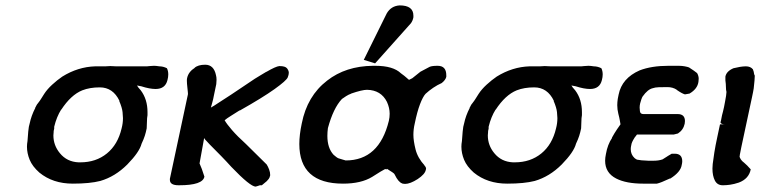

<svg xmlns="http://www.w3.org/2000/svg" viewBox="-20 -681 2825 712"><path d="M110 -281Q112 -283 114 -288Q116 -293 123 -301L122 -300Q127 -306 132 -314Q137 -322 144 -333Q155 -350 173.5 -367Q192 -384 211 -397Q269 -433 333 -435H371Q379 -435 389 -436Q402 -435 411 -435H525Q529 -435 535 -436Q544 -437 551 -437Q554 -437 560 -436.5Q566 -436 571 -435Q585 -435 599 -428Q604 -418 604 -405Q604 -395 601 -384Q593 -351 557 -351Q535 -351 504 -361Q501 -361 488 -364Q491 -358 502 -346Q527 -313 527 -265Q527 -259 527 -254Q525 -243 525 -231Q525 -219 524 -205Q521 -190 517 -177.5Q513 -165 505 -148Q497 -117 452 -71Q407 -26 352 -10Q313 0 250 0Q176 0 126 -41Q100 -64 90 -88.5Q80 -113 80 -137Q80 -147 82 -158Q85 -202 87 -211L90 -223Q96 -252 111 -281ZM179 -192Q178 -185 178 -179Q178 -142 202 -113Q228 -81 271 -79Q275 -79 278 -79Q336 -79 376.5 -112Q417 -145 431 -205Q436 -224 436 -243Q436 -249 434.5 -265Q433 -281 422 -307H423Q399 -357 350 -357Q313 -357 285 -346Q243 -329 207 -274V-275Q190 -248 181 -211V-204L179 -195Z M762 -282Q773 -288 791.5 -300.5Q810 -313 837 -330L925 -389Q934 -394 945.5 -401.5Q957 -409 968 -415L967 -414Q1003 -435 1016 -436Q1038 -436 1044.5 -427.5Q1051 -419 1051 -411Q1051 -404 1047 -394Q1042 -382 998 -350.5Q954 -319 869 -271V-272Q852 -261 836.5 -251.5Q821 -242 813 -235Q821 -221 840.5 -198.5Q860 -176 892 -147L969 -71Q974 -63 978 -52.5Q982 -42 982 -31Q980 -22 976.5 -17.5Q973 -13 969 -9L951 6H944Q941 7 936.5 8.5Q932 10 928 11Q908 11 838 -62Q820 -82 800.5 -102Q781 -122 758 -145L745 -159Q742 -161 737 -169L720 -75Q728 -58 738 -26Q732 6 645 6Q644 6 642 6Q610 6 610 -14Q610 -16 610 -18L676 -327Q677 -330 677 -334Q677 -336 676.5 -340.5Q676 -345 675 -355Q673 -372 673 -382Q673 -389 674 -392Q679 -415 703 -430L701 -429Q714 -441 741 -441Q773 -441 781 -402Q783 -395 783 -385Q783 -378 782 -369L773 -326Q772 -321 770.5 -313.5Q769 -306 767 -300Z M1414 -631Q1430 -659 1462 -661Q1513 -661 1513 -623Q1513 -620 1513 -617Q1511 -605 1504 -595L1371 -446L1329 -459ZM1471 -1Q1457 -6 1444 -33Q1442 -38 1434.5 -42.5Q1427 -47 1415 -55L1414 -53L1408 -54Q1399 -50 1360 -25Q1319 0 1252 0Q1090 0 1090 -147Q1090 -181 1099 -223Q1119 -325 1193 -382Q1262 -436 1363 -437Q1368 -437 1372 -437Q1438 -437 1467 -409Q1481 -399 1488.5 -392Q1496 -385 1497 -385L1509 -391L1539 -415L1573 -433Q1581 -437 1603 -437Q1635 -437 1635 -402Q1635 -399 1635 -396Q1632 -384 1618 -373Q1602 -366 1586.5 -355.5Q1571 -345 1558 -333Q1548 -322 1537.5 -294.5Q1527 -267 1518 -223Q1513 -202 1513 -181Q1513 -159 1521 -127Q1529 -95 1555 -67L1553 -68Q1560 -62 1560 -55Q1560 -53 1559 -51Q1556 -35 1529 -17Q1501 1 1482 1Q1477 1 1473 0ZM1196 -206Q1194 -191 1194 -177Q1194 -132 1217 -107Q1220 -105 1225 -100.5Q1230 -96 1235 -94Q1243 -92 1251.5 -89Q1260 -86 1262 -86Q1386 -86 1422 -233Q1425 -246 1425 -259Q1425 -281 1415 -303Q1393 -347 1341 -348Q1323 -348 1282 -334H1283Q1272 -330 1263.5 -324.5Q1255 -319 1248 -314Q1216 -280 1196 -206Z M1721 -281Q1723 -283 1725 -288Q1727 -293 1734 -301L1733 -300Q1738 -306 1743 -314Q1748 -322 1755 -333Q1766 -350 1784.5 -367Q1803 -384 1822 -397Q1880 -433 1944 -435H1982Q1990 -435 2000 -436Q2013 -435 2022 -435H2136Q2140 -435 2146 -436Q2155 -437 2162 -437Q2165 -437 2171 -436.5Q2177 -436 2182 -435Q2196 -435 2210 -428Q2215 -418 2215 -405Q2215 -395 2212 -384Q2204 -351 2168 -351Q2146 -351 2115 -361Q2112 -361 2099 -364Q2102 -358 2113 -346Q2138 -313 2138 -265Q2138 -259 2138 -254Q2136 -243 2136 -231Q2136 -219 2135 -205Q2132 -190 2128 -177.5Q2124 -165 2116 -148Q2108 -117 2063 -71Q2018 -26 1963 -10Q1924 0 1861 0Q1787 0 1737 -41Q1711 -64 1701 -88.5Q1691 -113 1691 -137Q1691 -147 1693 -158Q1696 -202 1698 -211L1701 -223Q1707 -252 1722 -281ZM1790 -192Q1789 -185 1789 -179Q1789 -142 1813 -113Q1839 -81 1882 -79Q1886 -79 1889 -79Q1947 -79 1987.5 -112Q2028 -145 2042 -205Q2047 -224 2047 -243Q2047 -249 2045.5 -265Q2044 -281 2033 -307H2034Q2010 -357 1961 -357Q1924 -357 1896 -346Q1854 -329 1818 -274V-275Q1801 -248 1792 -211V-204L1790 -195Z M2249 -170Q2251 -174 2258.5 -186.5Q2266 -199 2281 -220Q2280 -225 2278.5 -234.5Q2277 -244 2273 -259Q2269 -275 2269 -291Q2269 -293 2269.5 -302.5Q2270 -312 2274 -330Q2286 -391 2352 -420Q2396 -437 2459 -437H2497Q2509 -437 2519.5 -435Q2530 -433 2535 -431Q2546 -424 2553 -419Q2560 -414 2565 -410Q2568 -405 2569.5 -399.5Q2571 -394 2571 -389Q2571 -384 2570 -377Q2566 -351 2537 -334L2520 -331Q2509 -334 2489 -348H2490Q2475 -358 2455 -358Q2436 -358 2422.5 -357.5Q2409 -357 2401 -354Q2382 -350 2363 -323L2364 -325Q2361 -320 2358.5 -313Q2356 -306 2354 -298Q2352 -290 2352 -282Q2352 -275 2353 -269Q2354 -258 2366 -258H2493Q2520 -258 2520 -232Q2520 -228 2519 -222Q2514 -199 2494 -186L2478 -182H2342Q2341 -180 2339 -178Q2338 -177 2332 -169L2333 -170Q2322 -153 2321 -143Q2319 -135 2319 -128Q2319 -108 2333 -95Q2335 -93 2342 -89Q2355 -86 2384 -85H2398Q2401 -85 2404 -85Q2423 -85 2437 -90L2456 -102L2454 -101L2471 -111H2482Q2510 -111 2510 -83Q2510 -77 2508 -69Q2504 -43 2466 -19H2464Q2430 -3 2416 0H2365Q2302 0 2265 -19Q2224 -40 2224 -85Q2224 -96 2227 -110Q2233 -145 2250 -170Z M2722 -103Q2723 -96 2727.5 -89.5Q2732 -83 2739 -78L2751 -67Q2753 -64 2756 -61.5Q2759 -59 2764 -53Q2757 -18 2720 -4Q2702 2 2687.5 4Q2673 6 2662 6Q2661 6 2660 6Q2640 6 2631 -11.5Q2622 -29 2622 -56Q2622 -64 2623 -73Q2625 -90 2629 -115.5Q2633 -141 2640 -173L2650 -220H2667Q2661 -220 2656.5 -222Q2652 -224 2652 -227Q2652 -227 2652 -228Q2654 -234 2655.5 -243.5Q2657 -253 2661 -267Q2663 -274 2665 -284.5Q2667 -295 2669 -305.5Q2671 -316 2672.5 -325.5Q2674 -335 2674 -340Q2672 -347 2672 -358Q2672 -369 2670 -383V-397Q2674 -417 2700 -428L2724 -433Q2730 -434 2735.5 -434.5Q2741 -435 2746 -435Q2763 -435 2772 -424L2775 -415Q2775 -412 2776.5 -406.5Q2778 -401 2779 -401Q2779 -395 2778 -382.5Q2777 -370 2775 -353Q2774 -348 2772.5 -339Q2771 -330 2769 -322L2729 -135Q2727 -123 2725 -114.5Q2723 -106 2723 -101Z"/></svg>

Font: New Athena Unicode
Style: Bold Italic
Weight: 700
Designer: J. Rusten 1997; rev. by R. Hancock 2001, 2002, rev. by D. Mastronarde 2002-2021
Foundry: Society for Classical Studies (formerly American Philological Association)
Version: Version 5.008